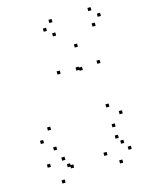

<svg xmlns="http://www.w3.org/2000/svg" viewBox="-143 -1041 906 1172"><g transform="rotate(-15 310.0 -455.0)"><path d="M196.8 -33.1V-53.1H176.8V-33.1ZM156.8 -92.4V-112.4H136.8V-92.4ZM179.4 -44.8V-64.8H159.4V-44.8ZM382.6 -601.2V-621.2H362.6V-601.2ZM402 -595.2V-615.2H382V-595.2ZM412.8 -54.1V-74.1H392.8V-54.1ZM493.5 15.4V-4.6H473.5V15.4ZM565.5 -52.2V-72.2H545.5V-52.2ZM506.4 -137.8V-157.8H486.4V-137.8ZM530.9 -99.5V-119.5H510.9V-99.5ZM517 -608.3V-628.3H497V-608.3ZM409.7 -739.8V-759.8H389.7V-739.8ZM265.1 -607.8V-627.8H245.1V-607.8ZM60.6 -73.8V-93.8H40.6V-73.8ZM122.2 42.4V22.4H102.2V42.4ZM505.9 -209.7V-229.7H485.9V-209.7ZM568.8 -275.7V-295.7H548.8V-275.7ZM500.8 -336.5V-356.5H480.8V-336.5ZM120.2 -292.4V-312.4H100.2V-292.4ZM57.4 -224.7V-244.7H37.4V-224.7ZM124.6 -165.6V-185.6H104.6V-165.6ZM547.2 -835.3V-855.3H527.2V-835.3ZM593.8 -884.8V-904.8H573.8V-884.8ZM546.8 -933.2V-953.2H526.8V-933.2ZM298.3 -924.8V-944.8H278.3V-924.8ZM251.8 -882.1V-902.1H231.8V-882.1ZM298.8 -839.8V-859.8H278.8V-839.8Z"/></g></svg>

Font: Monaspace Radon Dots Var
Style: Regular
Weight: 400
Designer: Riley Cran and the Lettermatic Team
Version: Version 1.100 (Monaspace Radon Dots)